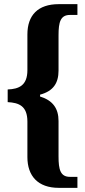

<svg xmlns="http://www.w3.org/2000/svg" viewBox="-20 -780 409 925"><path d="M263 125H353V72H317C271 72 262 37 262 -26V-197C262 -257 235 -296 173 -315V-324C237 -341 262 -380 262 -440V-610C262 -673 271 -708 317 -708H353V-760H263C163 -760 112 -707 112 -614V-442C112 -368 71 -351 17 -349V-288C71 -285 112 -270 112 -194V-23C112 68 163 125 263 125Z"/></svg>

Font: Noto Serif Tamil ExtraCondensed ExtraBold
Style: Regular
Weight: 800
Width: 2
Designer: Indian Type Foundry, Tom Grace, and the Monotype Design Team
Foundry: Monotype Imaging Inc.
Version: Version 2.004